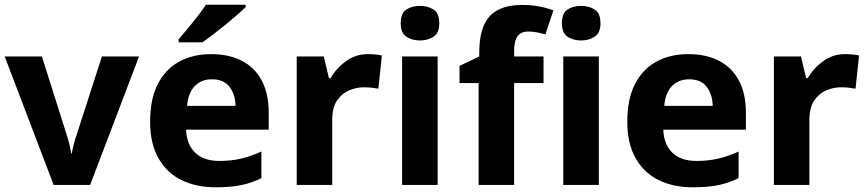

<svg xmlns="http://www.w3.org/2000/svg" viewBox="-20 -786 3683 816"><path d="M208 0 0 -546H158L260 -224Q264 -213 268.5 -197Q273 -181 277 -164Q281 -147 282 -134H285Q287 -147 291 -163.5Q295 -180 300 -196Q305 -212 309 -223L413 -546H571L363 0Z M877 -556Q953 -556 1008 -527.5Q1063 -499 1092.5 -443.5Q1122 -388 1122 -308V-235H771Q773 -173 809 -137.5Q845 -102 912 -102Q963 -102 1005 -112Q1047 -122 1091 -142V-29Q1051 -9 1006.5 0.5Q962 10 896 10Q815 10 752.5 -20Q690 -50 654 -112.5Q618 -175 618 -269Q618 -365 650.5 -428.5Q683 -492 741.5 -524Q800 -556 877 -556ZM881 -449Q836 -449 808 -420.5Q780 -392 775 -336H981Q980 -385 955.5 -417Q931 -449 881 -449ZM1024 -766V-756Q1010 -742 986.5 -721.5Q963 -701 936.5 -679.5Q910 -658 884.5 -638.5Q859 -619 840 -606H739V-619Q756 -638 777.5 -664Q799 -690 820 -717Q841 -744 855 -766Z M1543 -556Q1558 -556 1575.5 -554.5Q1593 -553 1603 -550L1588 -409Q1577 -411 1562 -413Q1547 -415 1526 -415Q1495 -415 1464 -402Q1433 -389 1412.5 -359Q1392 -329 1392 -277V0H1241V-546H1356L1378 -454H1385Q1410 -497 1451 -526.5Q1492 -556 1543 -556Z M1840 -546V0H1689V-546ZM1765 -761Q1798 -761 1822.5 -745.5Q1847 -730 1847 -687Q1847 -646 1822.5 -630Q1798 -614 1765 -614Q1731 -614 1707 -630Q1683 -646 1683 -687Q1683 -730 1707 -745.5Q1731 -761 1765 -761Z M2290 -433H2165V0H2014V-433H1933V-506L2017 -546V-564Q2017 -670 2061.5 -717.5Q2106 -765 2199 -765Q2238 -765 2270 -759Q2302 -753 2332 -742L2298 -640Q2283 -644 2264.5 -648Q2246 -652 2225 -652Q2194 -652 2179.5 -632Q2165 -612 2165 -569V-546H2290Z M2525 -546V0H2374V-546ZM2450 -761Q2483 -761 2507.5 -745.5Q2532 -730 2532 -687Q2532 -646 2507.5 -630Q2483 -614 2450 -614Q2416 -614 2392 -630Q2368 -646 2368 -687Q2368 -730 2392 -745.5Q2416 -761 2450 -761Z M2905 -556Q2981 -556 3036 -527.5Q3091 -499 3120.5 -443.5Q3150 -388 3150 -308V-235H2799Q2801 -173 2837 -137.5Q2873 -102 2940 -102Q2991 -102 3033 -112Q3075 -122 3119 -142V-29Q3079 -9 3034.5 0.5Q2990 10 2924 10Q2843 10 2780.5 -20Q2718 -50 2682 -112.5Q2646 -175 2646 -269Q2646 -365 2678.5 -428.5Q2711 -492 2769.5 -524Q2828 -556 2905 -556ZM2909 -449Q2864 -449 2836 -420.5Q2808 -392 2803 -336H3009Q3008 -385 2983.5 -417Q2959 -449 2909 -449Z M3571 -556Q3586 -556 3603.5 -554.5Q3621 -553 3631 -550L3616 -409Q3605 -411 3590 -413Q3575 -415 3554 -415Q3523 -415 3492 -402Q3461 -389 3440.5 -359Q3420 -329 3420 -277V0H3269V-546H3384L3406 -454H3413Q3438 -497 3479 -526.5Q3520 -556 3571 -556Z"/></svg>

Font: Noto Sans Cherokee
Style: Regular
Weight: 400
Designer: Monotype Design Team
Foundry: Monotype Imaging Inc.
Version: Version 2.001